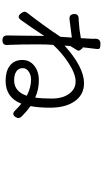

<svg xmlns="http://www.w3.org/2000/svg" viewBox="337 -1138 826 1540"><g transform="rotate(90 750.0 -368.0)"><path d="M302.7 25.4Q261.7 25.4 264.6 -18.6Q264.6 -24.4 264.6 -30.3Q264.6 -56.6 265.6 -100.6Q266.6 -199.2 267.6 -273.4Q267.6 -277.3 267.6 -288.1Q268.6 -302.7 268.6 -310.5Q192.4 -194.3 140.6 -123Q114.3 -85.9 85.9 -125Q75.2 -139.6 74.2 -149.4Q73.2 -161.1 83 -173.8Q119.1 -218.8 172.9 -293Q241.2 -386.7 275.4 -440.4Q276.4 -450.2 277.3 -470.7Q280.3 -511.7 281.2 -531.2Q256.8 -528.3 182.6 -518.6Q152.3 -514.6 136.7 -512.7Q96.7 -507.8 92.8 -545.9Q88.9 -585.9 130.9 -585.9Q134.8 -585.9 141.6 -586.4Q148.4 -586.9 151.4 -586.9Q217.8 -590.8 286.1 -603.5Q291 -676.8 291 -692.4Q291 -701.2 291 -710Q286.1 -761.7 333 -760.7Q360.4 -759.8 367.2 -754.9Q376 -749 372.1 -725.6Q369.1 -705.1 363.3 -650.4Q360.4 -628.9 359.4 -617.2L364.3 -619.1L379.9 -600.6Q391.6 -585.9 382.3 -572.3Q373 -558.6 353.5 -526.4Q350.6 -521.5 349.6 -519.5Q349.6 -512.7 347.7 -499Q346.7 -481.4 345.7 -472.7Q518.6 -628.9 647.5 -628.9Q741.2 -628.9 793.9 -551.8Q843.8 -478.5 843.8 -357.4Q843.8 -265.6 831.1 -199.2Q873 -169.9 914.1 -128.9Q936.5 -106.4 918.9 -80.1Q895.5 -43.9 864.3 -78.1Q834 -109.4 811.5 -126Q762.7 0 627.9 0Q554.7 0 510.7 -31.2Q460.9 -66.4 460.9 -134.8Q460.9 -192.4 506.8 -229.5Q552.7 -266.6 625 -266.6Q698.2 -266.6 762.7 -237.3Q770.5 -291 770.5 -370.1Q770.5 -458 731.4 -510.7Q693.4 -561.5 633.8 -561.5Q572.3 -561.5 485.4 -504.9Q408.2 -455.1 339.8 -381.8Q335.9 -324.2 335.9 -260.7Q335.9 -117.2 339.8 -31.2Q339.8 -24.4 340.8 -19.5Q345.7 25.4 302.7 25.4ZM623 -68.4Q671.9 -68.4 702.1 -95.7Q731.4 -120.1 748 -169.9Q681.6 -204.1 618.2 -204.1Q581.1 -204.1 553.7 -185.1Q526.4 -166 526.4 -137.7Q526.4 -102.5 554.7 -85Q580.1 -68.4 623 -68.4Z"/></g></svg>

Font: Bpmf GenSen Rounded R
Style: R
Weight: 400
Foundry: But Ko
Version: Version 1.320